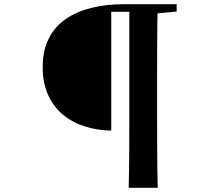

<svg xmlns="http://www.w3.org/2000/svg" viewBox="-20 -763 1040 913"><path d="M509 -142Q444 -143 385.5 -161Q327 -179 281.5 -216Q236 -253 209.5 -310Q183 -367 183 -444Q183 -522 211.5 -579Q240 -636 292 -672Q344 -708 414.5 -725.5Q485 -743 568 -743H663V-707H509ZM592 130Q594 45 594.5 -42.5Q595 -130 595 -218V-743H730Q728 -658 727.5 -570Q727 -482 727 -394V-219Q727 -132 727.5 -44Q728 44 730 130ZM660 -694V-743H820V-708L674 -694Z"/></svg>

Font: Noto Serif TC
Style: Bold
Weight: 700
Designer: Ryoko NISHIZUKA 西塚涼子 (kana & ideographs); Frank Grießhammer (Latin, Greek & Cyrillic); Wenlong ZHANG 张文龙 (bopomofo); San
Foundry: Adobe
Version: Version 2.002-H1;hotconv 1.1.0;makeotfexe 2.6.0